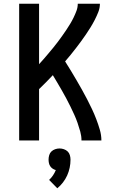

<svg xmlns="http://www.w3.org/2000/svg" viewBox="-20 -755 640 1032"><path d="M83 0V-735H190V-410Q203 -424 216 -439Q229 -454 241.5 -469Q254 -484 266.5 -499Q279 -514 290.5 -529.5Q302 -545 313.5 -561Q325 -577 336 -593.5Q347 -610 357 -626.5Q367 -643 375.5 -660.5Q384 -678 391 -696.5Q398 -715 398 -735H517Q517 -712 508.5 -690.5Q500 -669 489.5 -648.5Q479 -628 467 -608.5Q455 -589 442 -570Q429 -551 415.5 -532.5Q402 -514 388 -496Q374 -478 359.5 -460Q345 -442 330 -425Q346 -400 361 -375Q376 -350 391 -324.5Q406 -299 420.5 -273Q435 -247 448.5 -221Q462 -195 474.5 -168.5Q487 -142 497.5 -114.5Q508 -87 516.5 -58Q525 -29 525 0H418Q418 -24 411.5 -47.5Q405 -71 397 -94Q389 -117 379 -139Q369 -161 358.5 -182.5Q348 -204 336.5 -225.5Q325 -247 313 -268Q301 -289 288.5 -310Q276 -331 264 -351Q246 -332 227.5 -313Q209 -294 190 -276V0ZM288 257 244 212Q256 201 265 187.5Q274 174 280 159Q271 157 263 151.5Q255 146 250 138.5Q245 131 243 121.5Q241 112 241 103Q241 91 244.5 79Q248 67 256.5 59Q265 51 276.5 47Q288 43 300 43Q312 43 323.5 47Q335 51 343.5 59Q352 67 355.5 79Q359 91 359 103Q359 125 354.5 146.5Q350 168 341 188Q332 208 318.5 225.5Q305 243 288 257Z"/></svg>

Font: Zed Mono Semibold Extended
Style: Regular
Weight: 600
Width: 7
Monospace: yes
Designer: Belleve Invis
Foundry: Belleve Invis
Version: Version 1.0.0; ttfautohint (v1.8.4)